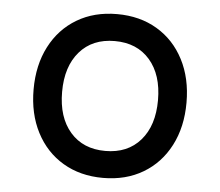

<svg xmlns="http://www.w3.org/2000/svg" viewBox="-48 -669 846 738"><g transform="rotate(5 375.0 -300.0)"><path d="M80 -300Q80 -394 117 -465.5Q154 -537 220.5 -576.5Q287 -616 375 -616Q463 -616 529.5 -576.5Q596 -537 633 -465.5Q670 -394 670 -300Q670 -206 633 -134.5Q596 -63 529.5 -23.5Q463 16 375 16Q287 16 220.5 -23.5Q154 -63 117 -134.5Q80 -206 80 -300ZM560 -300Q560 -398 510.5 -455Q461 -512 375 -512Q289 -512 239.5 -455Q190 -398 190 -300Q190 -202 239.5 -145Q289 -88 375 -88Q461 -88 510.5 -145Q560 -202 560 -300Z"/></g></svg>

Font: Martian Mono Custom sWd Rg
Style: Regular
Weight: 400
Width: 6
Monospace: yes
Designer: Alex Havermale
Foundry: Evil Martians
Version: Version 1.000